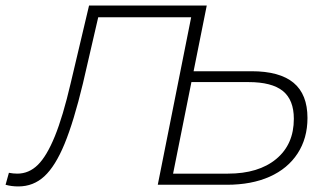

<svg xmlns="http://www.w3.org/2000/svg" viewBox="-58 -664 1170 690"><path d="M685 -644 556 0H509L629 -602H295L240 -364Q207 -227 174 -147Q141 -67 101.5 -30.5Q62 6 8 6Q-17 6 -38 0L-26 -43Q-10 -40 4 -40Q46 -40 78 -71.5Q110 -103 139 -174Q168 -245 196 -365L262 -644ZM1047 -240Q1047 -167 1011.5 -112.5Q976 -58 911 -29Q846 0 757 0H509L638 -644H685L637 -408H846Q947 -408 997 -366.5Q1047 -325 1047 -240ZM998 -237Q998 -305 958.5 -337Q919 -369 835 -369H629L563 -40H761Q871 -40 934.5 -92.5Q998 -145 998 -237Z"/></svg>

Font: Montserrat Ace
Style: Light Italic
Weight: 300
Italic angle: -11.3°
Designer: Julieta Ulanovsky
Foundry: Julieta Ulanovsky
Version: Version 1